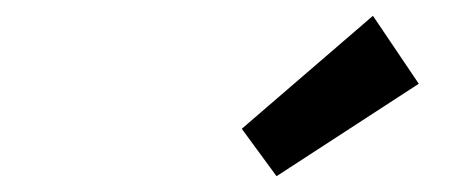

<svg xmlns="http://www.w3.org/2000/svg" viewBox="-20 -794 600 243"><path d="M330 -571 286 -631 452 -774 510 -688Z"/></svg>

Font: Ubuntu Sans Mono Medium
Style: Italic
Weight: 500
Italic angle: -13.5°
Monospace: yes
Designer: Dalton Maag Ltd
Foundry: Dalton Maag Ltd
Version: Version 1.006